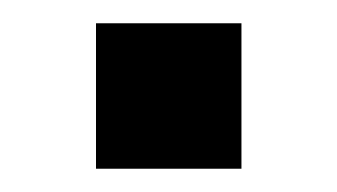

<svg xmlns="http://www.w3.org/2000/svg" viewBox="-20 -520 290 165"><path d="M187.5 -375H62.5V-500H187.5Z"/></svg>

Font: Oldtimer
Style: Regular
Weight: 400
Designer: GGBotNet
Foundry: GGBotNet
Version: 1.00